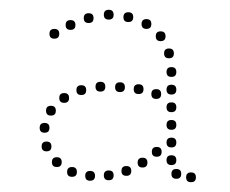

<svg xmlns="http://www.w3.org/2000/svg" viewBox="-20 -725 469 392"><path d="M91 -646Q81 -646 81 -656Q81 -666 91 -666Q101 -666 101 -656Q101 -646 91 -646ZM124 -664Q114 -664 114 -674Q114 -684 124 -684Q134 -684 134 -674Q134 -664 124 -664ZM161 -678Q151 -678 151 -688Q151 -698 161 -698Q171 -698 171 -688Q171 -678 161 -678ZM202 -685Q192 -685 192 -695Q192 -705 202 -705Q212 -705 212 -695Q212 -685 202 -685ZM242 -680Q232 -680 232 -690Q232 -700 242 -700Q252 -700 252 -690Q252 -680 242 -680ZM279 -666Q269 -666 269 -676Q269 -686 279 -686Q289 -686 289 -676Q289 -666 279 -666ZM308 -641Q298 -641 298 -651Q298 -661 308 -661Q318 -661 318 -651Q318 -641 308 -641ZM325 -606Q315 -606 315 -616Q315 -626 325 -626Q335 -626 335 -616Q335 -606 325 -606ZM330 -568Q320 -568 320 -578Q320 -588 330 -588Q340 -588 340 -578Q340 -568 330 -568ZM330 -532Q320 -532 320 -542Q320 -552 330 -552Q340 -552 340 -542Q340 -532 330 -532ZM330 -496Q320 -496 320 -506Q320 -516 330 -516Q340 -516 340 -506Q340 -496 330 -496ZM330 -460Q320 -460 320 -470Q320 -480 330 -480Q340 -480 340 -470Q340 -460 330 -460ZM330 -424Q320 -424 320 -434Q320 -444 330 -444Q340 -444 340 -434Q340 -424 330 -424ZM330 -388Q320 -388 320 -398Q320 -408 330 -408Q340 -408 340 -398Q340 -388 330 -388ZM340 -360Q330 -360 330 -370Q330 -380 340 -380Q350 -380 350 -370Q350 -360 340 -360ZM370 -353Q360 -353 360 -363Q360 -373 370 -373Q380 -373 380 -363Q380 -353 370 -353ZM300 -405Q290 -405 290 -415Q290 -425 300 -425Q310 -425 310 -415Q310 -405 300 -405ZM271 -383Q261 -383 261 -393Q261 -403 271 -403Q281 -403 281 -393Q281 -383 271 -383ZM238 -366Q228 -366 228 -376Q228 -386 238 -386Q248 -386 248 -376Q248 -366 238 -366ZM202 -357Q192 -357 192 -367Q192 -377 202 -377Q212 -377 212 -367Q212 -357 202 -357ZM164 -356Q154 -356 154 -366Q154 -376 164 -376Q174 -376 174 -366Q174 -356 164 -356ZM127 -364Q117 -364 117 -374Q117 -384 127 -384Q137 -384 137 -374Q137 -364 127 -364ZM96 -384Q86 -384 86 -394Q86 -404 96 -404Q106 -404 106 -394Q106 -384 96 -384ZM75 -416Q65 -416 65 -426Q65 -436 75 -436Q85 -436 85 -426Q85 -416 75 -416ZM71 -454Q61 -454 61 -464Q61 -474 71 -474Q81 -474 81 -464Q81 -454 71 -454ZM84 -489Q74 -489 74 -499Q74 -509 84 -509Q94 -509 94 -499Q94 -489 84 -489ZM111 -515Q101 -515 101 -525Q101 -535 111 -535Q121 -535 121 -525Q121 -515 111 -515ZM146 -531Q136 -531 136 -541Q136 -551 146 -551Q156 -551 156 -541Q156 -531 146 -531ZM185 -538Q175 -538 175 -548Q175 -558 185 -558Q195 -558 195 -548Q195 -538 185 -538ZM225 -537Q215 -537 215 -547Q215 -557 225 -557Q235 -557 235 -547Q235 -537 225 -537ZM263 -533Q253 -533 253 -543Q253 -553 263 -553Q273 -553 273 -543Q273 -533 263 -533ZM299 -523Q289 -523 289 -533Q289 -543 299 -543Q309 -543 309 -533Q309 -523 299 -523Z"/></svg>

Font: Raleway Dots
Style: Regular
Weight: 400
Designer: Matt McInerney, Pablo Impallari, Rodrigo Fuenzalida, Brenda Gallo
Foundry: Matt McInerney, Pablo Impallari, Rodrigo Fuenzalida, Brenda Gallo
Version: Version 1.000